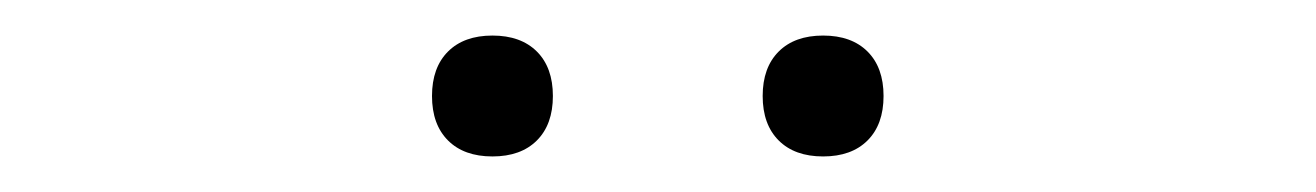

<svg xmlns="http://www.w3.org/2000/svg" viewBox="-20 -809 740 108"><path d="M257 -721Q241 -721 232 -730Q223 -739 223 -755Q223 -771 232 -780Q241 -789 257 -789Q273 -789 282 -780Q291 -771 291 -755Q291 -739 282 -730Q273 -721 257 -721ZM443 -721Q427 -721 418 -730Q409 -739 409 -755Q409 -771 418 -780Q427 -789 443 -789Q459 -789 468 -780Q477 -771 477 -755Q477 -739 468 -730Q459 -721 443 -721Z"/></svg>

Font: Martian Mono SemiExpanded Thin
Style: Regular
Weight: 250
Monospace: yes
Version: Version 0.930